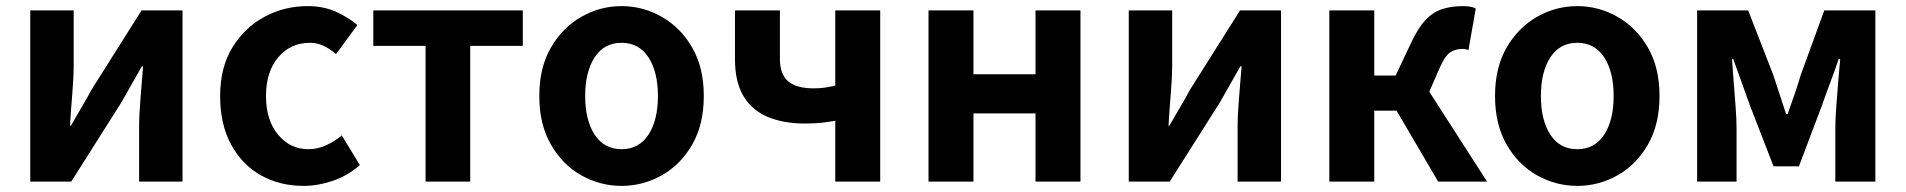

<svg xmlns="http://www.w3.org/2000/svg" viewBox="-20 -594 6233 628"><path d="M79 0V-560H221V-383Q221 -341 216.5 -288Q212 -235 209 -183H212Q226 -208 246 -241.5Q266 -275 279 -300L443 -560H577V0H435V-176Q435 -219 439.5 -272Q444 -325 448 -377H444Q430 -352 410.5 -318Q391 -284 377 -259L213 0Z M973 14Q895 14 833.5 -20.5Q772 -55 736 -121Q700 -187 700 -280Q700 -373 740 -438.5Q780 -504 845 -539Q910 -574 986 -574Q1038 -574 1078 -556Q1118 -538 1149 -512L1079 -417Q1058 -435 1037.5 -444.5Q1017 -454 994 -454Q930 -454 890 -406.5Q850 -359 850 -280Q850 -201 889.5 -153.5Q929 -106 989 -106Q1019 -106 1047 -119Q1075 -132 1098 -151L1157 -54Q1117 -19 1068.5 -2.5Q1020 14 973 14Z M1372 0V-444H1201V-560H1690V-444H1518V0Z M2013 14Q1943 14 1881.5 -20.5Q1820 -55 1782 -121Q1744 -187 1744 -280Q1744 -373 1782 -438.5Q1820 -504 1881.5 -539Q1943 -574 2013 -574Q2083 -574 2144.5 -539Q2206 -504 2244 -438.5Q2282 -373 2282 -280Q2282 -187 2244 -121Q2206 -55 2144.5 -20.5Q2083 14 2013 14ZM2013 -106Q2070 -106 2101 -153.5Q2132 -201 2132 -280Q2132 -359 2101 -406.5Q2070 -454 2013 -454Q1956 -454 1925 -406.5Q1894 -359 1894 -280Q1894 -201 1925 -153.5Q1956 -106 2013 -106Z M2712 0V-199Q2688 -195 2667.5 -192.5Q2647 -190 2611 -190Q2544 -190 2492.5 -211Q2441 -232 2412.5 -278.5Q2384 -325 2384 -400V-560H2531V-400Q2531 -352 2557.5 -328.5Q2584 -305 2642 -305Q2662 -305 2678.5 -307.5Q2695 -310 2712 -314V-560H2859V0Z M3017 0V-560H3164V-351H3367V-560H3514V0H3367V-223H3164V0Z M3672 0V-560H3814V-383Q3814 -341 3809.5 -288Q3805 -235 3802 -183H3805Q3819 -208 3839 -241.5Q3859 -275 3872 -300L4036 -560H4170V0H4028V-176Q4028 -219 4032.5 -272Q4037 -325 4041 -377H4037Q4023 -352 4003.5 -318Q3984 -284 3970 -259L3806 0Z M4328 0V-560H4475V-347H4545L4596 -455Q4619 -504 4643.5 -529.5Q4668 -555 4698 -564.5Q4728 -574 4765 -574Q4776 -574 4787 -572.5Q4798 -571 4807 -566L4783 -430Q4779 -432 4774 -433Q4769 -434 4763 -434Q4742 -434 4724.5 -423.5Q4707 -413 4689 -372L4655 -294L4844 0H4684L4548 -232H4475V0Z M5139 14Q5069 14 5007.5 -20.5Q4946 -55 4908 -121Q4870 -187 4870 -280Q4870 -373 4908 -438.5Q4946 -504 5007.5 -539Q5069 -574 5139 -574Q5209 -574 5270.5 -539Q5332 -504 5370 -438.5Q5408 -373 5408 -280Q5408 -187 5370 -121Q5332 -55 5270.5 -20.5Q5209 14 5139 14ZM5139 -106Q5196 -106 5227 -153.5Q5258 -201 5258 -280Q5258 -359 5227 -406.5Q5196 -454 5139 -454Q5082 -454 5051 -406.5Q5020 -359 5020 -280Q5020 -201 5051 -153.5Q5082 -106 5139 -106Z M5531 0V-560H5698L5780 -349Q5791 -315 5801.5 -283.5Q5812 -252 5822 -221H5827Q5838 -252 5849 -283.5Q5860 -315 5870 -349L5947 -560H6114V0H5983V-173Q5983 -202 5986 -243.5Q5989 -285 5992.5 -327.5Q5996 -370 5999 -401H5994Q5982 -365 5967 -325.5Q5952 -286 5940 -251L5864 -50H5781L5703 -251Q5691 -286 5676 -326.5Q5661 -367 5649 -401H5645Q5647 -370 5650.5 -327.5Q5654 -285 5657 -243.5Q5660 -202 5660 -173V0Z"/></svg>

Font: Chiron Sans HK TT
Style: Bold
Weight: 700
Designer: Ryoko NISHIZUKA 西塚涼子 (kana, bopomofo & ideographs); Paul D. Hunt (Latin, Greek & Cyrillic); Sandoll Communications 산돌커뮤니
Foundry: Adobe
Version: Version 2.022;hotconv 1.0.109;makeotfexe 2.5.65596